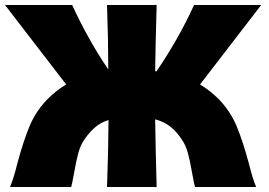

<svg xmlns="http://www.w3.org/2000/svg" viewBox="-20 -746 1075 766"><path d="M778 -409Q820 -384 856 -347Q901 -299 925 -240.5Q949 -182 972 -97Q988 -32 1002 0H758Q755 -9 746 -58Q738 -105 729.5 -136Q721 -167 705 -190Q683 -223 658 -242Q633 -261 599 -270Q601 -135 605 0H407Q412 -134 413 -267Q383 -258 360.5 -239Q338 -220 317 -190Q301 -167 292.5 -136Q284 -105 276 -58Q267 -9 264 0H20Q34 -32 50 -97Q73 -182 97 -240.5Q121 -299 166 -347Q202 -384 244 -409L0 -726H268Q295 -666 333 -597.5Q371 -529 412 -469Q412 -583 407 -726H605Q601 -594 599 -462Q603 -462 604 -461Q646 -522 686 -592.5Q726 -663 754 -726H1022Z"/></svg>

Font: Dela Gothic One
Style: Regular
Weight: 400
Designer: aratakana
Foundry: aratakana
Version: Version 1.004